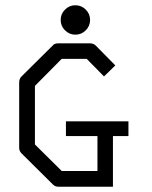

<svg xmlns="http://www.w3.org/2000/svg" viewBox="-20 -762 580 731"><path d="M231 -300H469V-244H410V-51H203Q190 -51 182 -59L62 -178Q53 -187 53 -199V-447Q53 -462 61 -470L181 -589Q187 -597 202 -597H322Q336 -597 344 -589L419 -513L376 -471L310 -538H215L113 -435V-212L215 -111H351V-244H231ZM227.5 -646.5Q211 -663 211 -686Q211 -709 227.5 -725.5Q244 -742 267 -742Q290 -742 306.5 -725.5Q323 -709 323 -686Q323 -663 306.5 -646.5Q290 -630 267 -630Q244 -630 227.5 -646.5Z"/></svg>

Font: 3270 Nerd Font Mono
Style: Regular
Weight: 400
Monospace: yes
Version: Version 3.0.1;Nerd Fonts 3.0.0